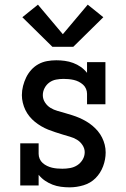

<svg xmlns="http://www.w3.org/2000/svg" viewBox="-20 -797 540 825"><path d="M279 8Q260 8 241.5 5.5Q223 3 206 -3.5Q189 -10 173.5 -20.5Q158 -31 146 -46V0H67V-181H146V-136Q146 -125 150.5 -114.5Q155 -104 163.5 -96.5Q172 -89 182.5 -84Q193 -79 203.5 -76.5Q214 -74 225.5 -73Q237 -72 248 -72Q265 -72 281.5 -75Q298 -78 312 -87Q326 -96 335 -111Q344 -126 344 -143Q344 -159 334.5 -173.5Q325 -188 311 -196.5Q297 -205 281 -209.5Q265 -214 249 -219Q233 -224 217.5 -229Q202 -234 187 -240Q172 -246 157.5 -254.5Q143 -263 130 -273.5Q117 -284 106.5 -297Q96 -310 89 -324.5Q82 -339 78 -355.5Q74 -372 74 -388Q74 -408 79 -427.5Q84 -447 92.5 -464.5Q101 -482 114.5 -497Q128 -512 145.5 -521.5Q163 -531 182.5 -534.5Q202 -538 222 -538Q240 -538 258.5 -535.5Q277 -533 294.5 -526.5Q312 -520 327 -509.5Q342 -499 354 -484V-530H433V-349H354V-394Q354 -405 349.5 -415.5Q345 -426 336.5 -433.5Q328 -441 318 -446Q308 -451 297 -453.5Q286 -456 275 -457Q264 -458 253 -458Q237 -458 221 -455Q205 -452 192 -442.5Q179 -433 171.5 -418.5Q164 -404 164 -388Q164 -371 173.5 -356.5Q183 -342 197 -333.5Q211 -325 227 -320.5Q243 -316 258.5 -311.5Q274 -307 290 -302Q306 -297 321 -290.5Q336 -284 350.5 -275.5Q365 -267 377.5 -256.5Q390 -246 400.5 -233.5Q411 -221 418.5 -206Q426 -191 430 -175Q434 -159 434 -142Q434 -112 423 -82.5Q412 -53 390.5 -31.5Q369 -10 339 -1Q309 8 279 8ZM205 -596 76 -723 143 -777 250 -650 357 -777 424 -723 295 -596Z"/></svg>

Font: Iosevka Slab Medium
Style: Regular
Weight: 500
Monospace: yes
Designer: Belleve Invis
Foundry: Belleve Invis
Version: Version 11.1.1; ttfautohint (v1.8.3)